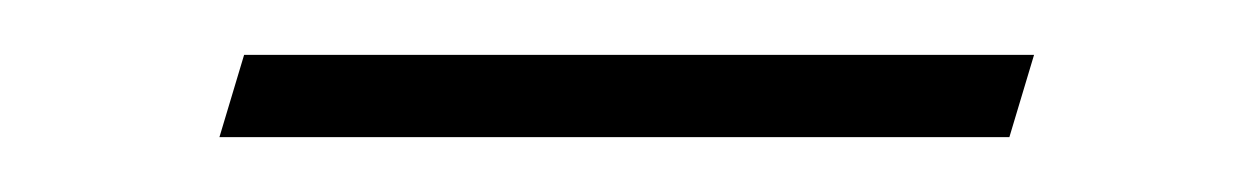

<svg xmlns="http://www.w3.org/2000/svg" viewBox="-20 -421 457 70"><path d="M348 -371 357 -401H69L60 -371Z"/></svg>

Font: Space Cowgirl Thin
Style: Regular
Weight: 100
Designer: Valery Marier
Foundry: Valery Marier
Version: Version 1.000;hotconv 1.0.109;makeotfexe 2.5.65596